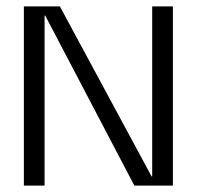

<svg xmlns="http://www.w3.org/2000/svg" viewBox="-20 -583 621 603"><path d="M458 -563H523V0H402L122 -534H120V0H55V-563H168L456 -29H458Z"/></svg>

Font: Darker Grotesque Light Medium
Style: Regular
Weight: 500
Version: Version 1.000;gftools[0.9.28]